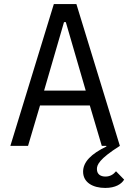

<svg xmlns="http://www.w3.org/2000/svg" viewBox="-20 -718 640 945"><path d="M31 0H118L177 -199H422L481 0H503L504 3C429 39 389 79 389 127C389 180 437 207 498 207C548 207 578 188 591 166L551 125C538 141 521 151 499 151C478 151 457 142 457 114C457 94 467 65 570 0L356 -698H245ZM402 -272H197L295 -609H304Z"/></svg>

Font: IBM Plex Mono
Style: Regular
Weight: 400
Monospace: yes
Designer: Mike Abbink, Paul van der Laan, Pieter van Rosmalen
Foundry: Bold Monday
Version: Version 2.004